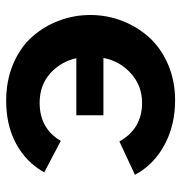

<svg xmlns="http://www.w3.org/2000/svg" viewBox="-3 -570 582 616"><g transform="rotate(-90 288.0 -262.0)"><path d="M273.9 8.8Q194.3 8.8 130.9 -25.4Q67.4 -59.6 35.2 -120.1L142.1 -169.9Q183.1 -97.2 266.1 -97.2Q320.3 -97.2 360.1 -132.6Q399.9 -168 410.2 -221.2H226.1V-308.1H409.2Q397.9 -358.9 360.1 -392.3Q322.3 -425.8 266.1 -425.8Q183.6 -425.8 144 -357.9L43 -411.1Q75.2 -468.8 134.3 -501Q193.4 -533.2 272.9 -533.2Q337.4 -533.2 390.6 -510.7Q443.8 -488.3 477.5 -450.4Q511.2 -412.6 529.5 -364.3Q547.9 -315.9 547.9 -263.2Q547.9 -210 529.1 -161.1Q510.3 -112.3 476.1 -74.5Q441.9 -36.6 389.4 -13.9Q336.9 8.8 273.9 8.8Z"/></g></svg>

Font: Rawline
Style: Bold
Weight: 700
Designer: Matt McInerney, Pablo Impallari, Rodrigo Fuenzalida
Foundry: Matt McInerney, Pablo Impallari, Rodrigo Fuenzalida
Version: Version 4.020;PS 004.020;hotconv 1.0.88;makeotf.lib2.5.64775